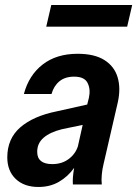

<svg xmlns="http://www.w3.org/2000/svg" viewBox="-20 -734 546 764"><path d="M133 10Q76 10 42.5 -22Q9 -54 9 -108Q9 -182 60.5 -227Q112 -272 206 -291L327 -318L334 -346Q341 -379 328.5 -404Q316 -429 275 -429Q239 -429 216.5 -410.5Q194 -392 185 -360H75Q95 -435 150 -477.5Q205 -520 289 -520Q356 -520 395.5 -495Q435 -470 448 -426.5Q461 -383 449 -328L392 -81Q387 -61 385 -39Q383 -17 385 0H270Q268 -26 275 -66Q250 -31 214.5 -10.5Q179 10 133 10ZM128 -130Q128 -81 188 -81Q226 -81 253 -101Q280 -121 290 -152L309 -237L227 -220Q179 -208 153.5 -186Q128 -164 128 -130ZM164 -628 184 -714H506L486 -628Z"/></svg>

Font: Instrument Sans SemiCondensed SemiBold Italic
Style: Regular
Weight: 600
Width: 4
Italic angle: -13°
Designer: Rodrigo Fuenzalida
Foundry: fragTYPE
Version: Version 1.000; ttfautohint (v1.8.4.7-5d5b);gftools[0.9.28]